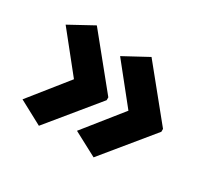

<svg xmlns="http://www.w3.org/2000/svg" viewBox="-100 -653 815 757"><g transform="rotate(30 307.0 -274.5)"><path d="M576 -267 395 -46 286 -104 422 -274 286 -444 395 -503 576 -280ZM327 -267 146 -46 38 -104 174 -274 38 -444 146 -503 327 -280Z"/></g></svg>

Font: Noto Sans Khmer
Style: Bold
Weight: 700
Version: Version 2.003